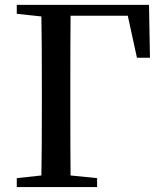

<svg xmlns="http://www.w3.org/2000/svg" viewBox="-20 -757 662 777"><path d="M497.1 -693.4H265.6Q264.6 -594.7 264.6 -393.6V-338.9Q264.6 -145.5 265.6 -46.9L373 -36.1V0H47.9V-36.1L147.5 -46.9Q149.4 -144.5 149.4 -338.9V-393.6Q149.4 -592.8 147.5 -690.4L47.9 -701.2V-737.3H583L586.9 -523.4H534.2Z"/></svg>

Font: GenYoMin JP SemiBold
Style: Regular
Weight: 600
Version: Version 1.001;PS 1;hotconv 16.6.51;makeotf.lib2.5.65220 DEVE